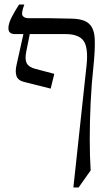

<svg xmlns="http://www.w3.org/2000/svg" viewBox="-20 -605 483 845"><path d="M190 -525 294 -523Q349 -522 372 -500.5Q395 -479 397 -432.5Q399 -386 391 -310Q383 -238 379 -155Q375 -72 375 6.5Q375 85 379 145L326 220H303L361 -318Q369 -395 348 -425Q327 -455 268 -455H111L95 -375Q89 -344 97.5 -327Q106 -310 135 -302L219 -280L203 -215L87 -244Q59 -251 52.5 -270.5Q46 -290 53 -320L83 -455H44Q34 -455 25.5 -460.5Q17 -466 17 -481Q17 -502 32.5 -531.5Q48 -561 64 -585H87Q72 -545 80 -535Q88 -525 105 -525Z"/></svg>

Font: Bona Nova SC
Style: Italic
Weight: 400
Italic angle: -4°
Designer: Mateusz Machalski
Foundry: Capitalics
Version: Version 4.001; ttfautohint (v1.8.4.7-5d5b)